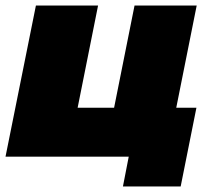

<svg xmlns="http://www.w3.org/2000/svg" viewBox="-22 -567 763 695"><path d="M616 -177H689L632 108H423L444 0H-2L108 -547H333L259 -177H391L465 -547H690Z"/></svg>

Font: Montserrat Alternates Black
Style: Italic
Weight: 900
Italic angle: -11.3°
Designer: Julieta Ulanovsky
Foundry: Julieta Ulanovsky
Version: Version 7.200